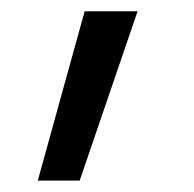

<svg xmlns="http://www.w3.org/2000/svg" viewBox="-20 -103 343 340"><path d="M46.9 216.8 129.9 -83H223.6L121.1 216.8Z"/></svg>

Font: GenEi M Gothic v2 Regular
Style: Regular
Weight: 400
Version: Version 2.0